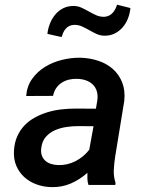

<svg xmlns="http://www.w3.org/2000/svg" viewBox="-20 -783 627 813"><path d="M354.5 0Q350.6 -12.7 350.1 -25.4Q349.6 -38.1 350.1 -51.3Q317.9 -22.5 280 -6.1Q242.2 10.3 198.2 9.3Q165 8.8 135.3 -2Q105.5 -12.7 83.5 -32.5Q61.5 -52.2 49.3 -80.3Q37.1 -108.4 39.1 -144Q41 -178.7 53 -205.6Q64.9 -232.4 84 -252.2Q103 -272 128.2 -285.6Q153.3 -299.3 181.6 -307.9Q210 -316.4 240 -319.8Q270 -323.2 299.8 -323.2L386.2 -322.8L392.1 -358.4Q395 -379.9 389.9 -396.7Q384.8 -413.6 373 -425Q361.3 -436.5 344.2 -442.6Q327.1 -448.7 306.2 -449.2Q287.6 -449.7 271 -445.6Q254.4 -441.4 240.7 -432.4Q227.1 -423.3 217.8 -409.7Q208.5 -396 204.6 -377L90.8 -376.5Q94.2 -418.5 116.2 -449.2Q138.2 -480 170.9 -500Q203.6 -520 242.7 -529.5Q281.7 -539.1 319.3 -538.6Q360.4 -537.6 396.2 -525.6Q432.1 -513.7 458 -490.7Q483.9 -467.8 497.3 -434.1Q510.7 -400.4 506.3 -356.4L467.8 -120.6Q463.4 -92.8 461.9 -64.5Q460.4 -36.1 469.2 -8.8L468.3 0ZM226.6 -84Q265.6 -83 299.8 -100.6Q334 -118.2 357.9 -148.9L376 -248.5L310.1 -249Q286.1 -249 260.3 -245.1Q234.4 -241.2 211.9 -231.2Q189.5 -221.2 173.8 -203.1Q158.2 -185.1 154.8 -156.7Q152.3 -138.7 157 -125.2Q161.6 -111.8 171.4 -102.8Q181.2 -93.8 195.3 -89.1Q209.5 -84.5 226.6 -84ZM532.2 -749Q530.3 -727.1 522.2 -705.8Q514.2 -684.6 500.2 -668.2Q486.3 -651.9 467 -641.8Q447.8 -631.8 423.3 -631.8Q404.8 -631.8 388.9 -639.2Q373 -646.5 357.9 -655.3Q342.8 -664.1 327.1 -671.1Q311.5 -678.2 293.5 -677.7Q282.2 -677.2 273.4 -672.9Q264.6 -668.5 258.3 -661.4Q252 -654.3 247.8 -645Q243.7 -635.7 240.7 -626L180.7 -639.6Q183.1 -661.6 191.4 -682.9Q199.7 -704.1 213.6 -720.9Q227.5 -737.8 247.1 -747.8Q266.6 -757.8 291 -757.8Q309.1 -757.8 325 -750.5Q340.8 -743.2 356.2 -734.4Q371.6 -725.6 387.5 -718.5Q403.3 -711.4 421.4 -711.9Q432.6 -712.4 441.4 -716.8Q450.2 -721.2 456.8 -728.3Q463.4 -735.4 468 -744.4Q472.7 -753.4 475.6 -763.2Z"/></svg>

Font: Roboto Mono Medium
Style: Italic
Weight: 500
Designer: Google
Version: Version 2.000985; 2015; ttfautohint (v1.3)